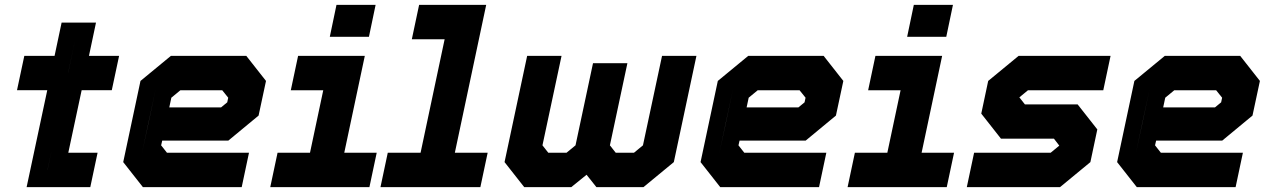

<svg xmlns="http://www.w3.org/2000/svg" viewBox="-20 -770 5224 790"><path d="M89.5 0 174.5 -399H50L80 -540H204.5L233.5 -677H375L346 -540H470L440 -399H316L261 -141.5H381.5L351.5 0ZM175.5 -71.5H304.5V-71H175.5L260.5 -471H392V-470.5H260.5L291 -614.5L260.5 -471H128.5L129 -471.5H261Z M993.5 -540 1074.5 -437 1044 -294.5 919.5 -191.5H647.5L643 -172L667 -141.5H1004.5L974.5 0H568L487 -103L558 -437L683 -540ZM942 -471 993 -408 973 -315 909 -262H590.5L620.5 -403L703.5 -471ZM942 -471H703.5L620.5 -403L563.5 -137L615 -73H927.5H615L563.5 -137L590.5 -262H909L973 -315L993 -408ZM894.5 -398.5H722L685 -368L676.5 -328H889.5L915 -349L919 -368Z M1337 -618.5 1364.5 -750H1525.5L1498 -618.5ZM1430 -676H1429.5L1434.5 -700H1435ZM1092 0 1122 -141.5H1255.5L1310 -398.5H1176.5L1206.5 -540H1481L1396.5 -141.5H1530L1500 0ZM1170 -71H1452.5H1308.5L1393 -469.5H1254.5H1393L1308.5 -71H1170Z M1545.5 0 1575.5 -141.5H1710.5L1809.5 -608.5H1674.5L1704.5 -750H1980.5L1851.5 -141.5H1986.5L1956.5 0ZM1623.5 -71H1909H1763.5L1892.5 -679.5H1752.5H1892.5L1763.5 -71H1623.5Z M2149 -540H2290.5L2212 -172L2236 -141.5H2311L2348 -172L2420 -510H2561.5L2489.5 -172L2513.5 -141.5H2588.5L2625.5 -172L2704 -540H2845.5L2752.5 -103L2627.5 0H2434L2393.5 -51L2330.5 0H2137L2056 -103ZM2203.5 -469 2133 -139 2187 -70H2325.5L2413 -142L2469.5 -70H2608L2691 -139L2761.5 -469H2762L2691.5 -139L2608 -70H2469.5L2412.5 -142L2475.5 -439H2476L2413 -142L2325.5 -70H2187L2132.5 -139L2203 -469Z M3369 -540 3450 -437 3419.5 -294.5 3295 -191.5H3023L3018.5 -172L3042.5 -141.5H3380L3350 0H2943.5L2862.5 -103L2933.5 -437L3058.5 -540ZM3317.5 -471 3368.5 -408 3348.5 -315 3284.5 -262H2966L2996 -403L3079 -471ZM3317.5 -471H3079L2996 -403L2939 -137L2990.5 -73H3303H2990.5L2939 -137L2966 -262H3284.5L3348.5 -315L3368.5 -408ZM3270 -398.5H3097.5L3060.5 -368L3052 -328H3265L3290.5 -349L3294.5 -368Z M3712.5 -618.5 3740 -750H3901L3873.5 -618.5ZM3805.5 -676H3805L3810 -700H3810.5ZM3467.5 0 3497.5 -141.5H3631L3685.5 -398.5H3552L3582 -540H3856.5L3772 -141.5H3905.5L3875.5 0ZM3545.5 -71H3828H3684L3768.5 -469.5H3630H3768.5L3684 -71H3545.5Z M3958 0 3988 -141.5H4303L4340 -172L4339.5 -169.5L4316.5 -199.5H4098.5L4017.5 -302.5L4046 -437L4171 -540H4549.5L4519.5 -398.5H4209.5L4172.5 -368L4173 -371L4197 -340.5H4414L4495 -237.5L4466.5 -103L4341.5 0ZM4050.5 -72.5H4327.5L4402.5 -134.5L4419.5 -213L4370 -272.5H4139L4094.5 -329.5L4111.5 -408L4186 -469.5H4457.5H4186L4111.5 -408L4094.5 -329.5L4139 -272.5H4370L4419.5 -213L4402.5 -134.5L4327.5 -72.5H4050.5Z M5083 -540 5164 -437 5133.5 -294.5 5009 -191.5H4737L4732.5 -172L4756.5 -141.5H5094L5064 0H4657.5L4576.5 -103L4647.5 -437L4772.5 -540ZM5031.5 -471 5082.5 -408 5062.5 -315 4998.5 -262H4680L4710 -403L4793 -471ZM5031.5 -471H4793L4710 -403L4653 -137L4704.5 -73H5017H4704.5L4653 -137L4680 -262H4998.5L5062.5 -315L5082.5 -408ZM4984 -398.5H4811.5L4774.5 -368L4766 -328H4979L5004.5 -349L5008.5 -368Z"/></svg>

Font: Tourney Thin Black
Style: Italic
Weight: 900
Italic angle: -12°
Version: Version 1.015